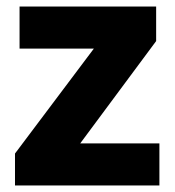

<svg xmlns="http://www.w3.org/2000/svg" viewBox="-20 -635 537 589"><path d="M469 -66V-195H226L459 -509V-615H40V-486H268L26 -164V-66Z"/></svg>

Font: Noto Sans Malayalam UI ExtraBold
Style: Regular
Weight: 800
Designer: Jelle Bosma - Monotype Design Team
Foundry: Monotype Imaging Inc.
Version: Version 2.104